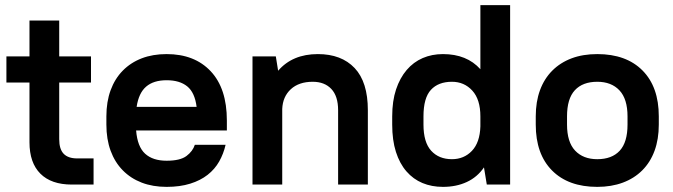

<svg xmlns="http://www.w3.org/2000/svg" viewBox="-20 -720 2625 749"><path d="M5 -500H95V-640H211V-500H335V-398H211V-177Q211 -138 228.5 -120Q246 -102 281 -102H345V0H260Q180 0 137.5 -42.5Q95 -85 95 -165V-398H5Z M630 9Q576 9 533 -7.5Q490 -24 459 -55.5Q428 -87 411.5 -132Q395 -177 395 -234V-266Q395 -323 411.5 -368Q428 -413 459 -444.5Q490 -476 533 -492.5Q576 -509 630 -509Q739 -509 802 -442Q865 -375 865 -250V-211H511Q516 -148 546 -120.5Q576 -93 630 -93Q683 -93 707.5 -111.5Q732 -130 740 -155H860Q852 -120 835 -90Q818 -60 790 -38Q762 -16 722 -3.5Q682 9 630 9ZM630 -407Q579 -407 550 -382Q521 -357 513 -303H747Q740 -359 710.5 -383Q681 -407 630 -407Z M965 -500H1056L1065 -444Q1121 -509 1220 -509Q1312 -509 1363.5 -454.5Q1415 -400 1415 -290V0H1299V-290Q1299 -345 1272.5 -373Q1246 -401 1200 -401Q1146 -401 1114.5 -372Q1083 -343 1081 -295V0H965Z M1708 9Q1664 9 1628 -6Q1592 -21 1565.5 -51.5Q1539 -82 1524.5 -127.5Q1510 -173 1510 -234V-266Q1510 -326 1525 -371Q1540 -416 1566.5 -447Q1593 -478 1629 -493.5Q1665 -509 1708 -509Q1801 -509 1854 -450V-700H1970V0H1879L1868 -67Q1842 -29 1801 -10Q1760 9 1708 9ZM1743 -99Q1790 -99 1821 -131.5Q1852 -164 1854 -227V-266Q1854 -332 1822.5 -366.5Q1791 -401 1743 -401Q1690 -401 1661 -369.5Q1632 -338 1632 -266V-234Q1632 -165 1662 -132Q1692 -99 1743 -99Z M2310 9Q2197 9 2133.5 -55Q2070 -119 2070 -234V-266Q2070 -323 2086.5 -368Q2103 -413 2134.5 -444.5Q2166 -476 2210 -492.5Q2254 -509 2310 -509Q2423 -509 2486.5 -445Q2550 -381 2550 -266V-234Q2550 -177 2533.5 -132Q2517 -87 2485.5 -55.5Q2454 -24 2409.5 -7.5Q2365 9 2310 9ZM2310 -99Q2367 -99 2397.5 -132Q2428 -165 2428 -234V-266Q2428 -334 2396.5 -367.5Q2365 -401 2310 -401Q2253 -401 2222.5 -368Q2192 -335 2192 -266V-234Q2192 -166 2223.5 -132.5Q2255 -99 2310 -99Z"/></svg>

Font: Retni Sans
Style: Bold
Weight: 700
Designer: Vitaly Kuzmin
Foundry: ParaType Ltd.
Version: Version 1.00;March 2, 2019;FontCreator 11.5.0.2425 64-bit; t